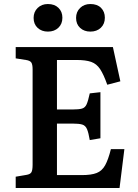

<svg xmlns="http://www.w3.org/2000/svg" viewBox="-20 -934 686 954"><path d="M58 0V-56L111 -65Q130 -68 136 -78Q142 -88 142 -116V-589Q142 -614 135.5 -623.5Q129 -633 109 -636L58 -644V-700H541L578 -530L513 -513Q495 -564 477.5 -590.5Q460 -617 433 -626.5Q406 -636 360 -636H263V-390H340Q372 -390 387.5 -394.5Q403 -399 410.5 -416Q418 -433 426 -470L479 -476V-247L426 -238Q420 -274 412.5 -292Q405 -310 389 -315Q373 -320 340 -320H263V-64H387Q434 -64 460.5 -74.5Q487 -85 502.5 -113Q518 -141 531 -193H598L574 0ZM429 -777Q398 -777 378 -795.5Q358 -814 358 -845Q358 -875 378 -894.5Q398 -914 429 -914Q463 -914 482 -895Q501 -876 501 -846Q501 -815 481 -796Q461 -777 429 -777ZM218 -777Q187 -777 167 -795.5Q147 -814 147 -845Q147 -875 167 -894.5Q187 -914 218 -914Q251 -914 270.5 -895Q290 -876 290 -846Q290 -815 270 -796Q250 -777 218 -777Z"/></svg>

Font: Literata Medium
Style: Regular
Weight: 500
Designer: Latin by Veronika Burian and Jose Scaglione. Greek by Irene Vlachou. Cyrillic by Vera Evstafieva.
Foundry: TypeTogether
Version: Version 3.103; ttfautohint (v1.8.4.7-5d5b);gftools[0.9.29]